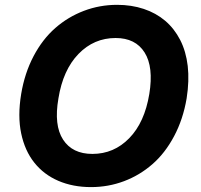

<svg xmlns="http://www.w3.org/2000/svg" viewBox="-20 -757 822 787"><path d="M745 -353.7Q730.5 -268.1 693.7 -198.9Q657 -129.6 604.9 -84.2Q552.9 -38.7 488.5 -14.4Q424 9.9 353 9.9Q278.8 9.9 219.1 -15.8Q159.4 -41.5 120.6 -90.4Q81.7 -139.2 66.8 -210.2Q51.8 -281.2 66.8 -371.8Q81 -457.4 117.7 -527Q154.5 -596.6 206.7 -642.2Q258.9 -687.9 323.7 -712.5Q388.5 -737.2 459.9 -737.2Q518.8 -737.2 569.1 -720.5Q619.3 -703.8 657 -671.9Q694.6 -639.9 718.6 -593.2Q742.5 -546.5 749.5 -486.5Q756.4 -426.5 745 -353.7ZM592 -371.8Q610.1 -482.2 572.8 -541.7Q535.5 -601.2 453.8 -601.2Q365.1 -601.2 301.7 -535.9Q238.3 -470.5 219.5 -353.7Q200.3 -243.6 238.5 -184.8Q276.6 -126.1 358.7 -126.1Q447.1 -126.1 509.9 -190.7Q572.8 -255.3 592 -371.8Z"/></svg>

Font: Karasuma Gothic
Style: Bold Italic
Weight: 700
Italic angle: 9.39998°
Designer: Rasmus Andersson / Ryoko Nishizuka
Foundry: Genbu
Version: Version 1.00